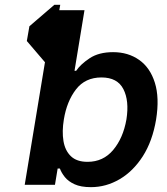

<svg xmlns="http://www.w3.org/2000/svg" viewBox="-20 -770 696 800"><path d="M206.5 -750H231L227.1 -727.5H332L290.5 -475.1H297.4Q315.4 -502 353.5 -527.3Q391.6 -552.7 451.2 -552.7Q513.7 -552.7 559.6 -520.5Q605.5 -488.3 625.2 -425.5Q645 -362.8 630.4 -272Q615.2 -181.6 575 -118.9Q534.7 -56.2 478.3 -23.2Q421.9 9.8 358.9 9.8Q316.9 9.8 290.8 -2.2Q264.6 -14.2 250.2 -32.2Q235.8 -50.3 229.5 -67.9H220.2L209 0H83L167.5 -511.7H166.5L91.8 -599.1L102.5 -660.6ZM506.8 -272.5Q519 -350.1 494.1 -398.7Q469.2 -447.3 402.8 -447.3Q335 -447.3 296.6 -397.5Q258.3 -347.7 246.1 -272.5Q237.8 -222.7 244.4 -182.6Q251 -142.6 275.4 -119.1Q299.8 -95.7 344.7 -95.7Q410.2 -95.7 451.7 -145.3Q493.2 -194.8 506.8 -272.5Z"/></svg>

Font: Inter Semi Bold
Style: Italic
Weight: 600
Italic angle: -9.39999°
Designer: Rasmus Andersson
Foundry: rsms
Version: Version 4.000;git-3c8e0fc